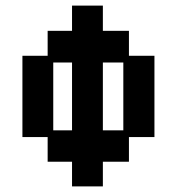

<svg xmlns="http://www.w3.org/2000/svg" viewBox="-20 -653 632 685"><path d="M237 12V-76H150V-164H60V-454H150V-543H237V-633H347V-543H440V-454H531V-164H440V-76H347V12ZM170 -188H237V-430H170ZM347 -188H420V-430H347Z"/></svg>

Font: Pixelify Sans Medium
Style: Regular
Weight: 500
Designer: Stefie Justprince
Foundry: Typecalism Foundryline
Version: Version 1.000;February 13, 2025;FontCreator 15.0.0.3015 64-b